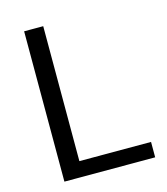

<svg xmlns="http://www.w3.org/2000/svg" viewBox="-107 -794 761 877"><g transform="rotate(-15 273.5 -355.5)"><path d="M179.2 -72.8H518.1V0H88.9V-710.9H179.2Z"/></g></svg>

Font: Roboto Web
Style: Regular
Weight: 400
Designer: Google
Version: Version 1.200310; 2013